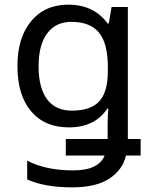

<svg xmlns="http://www.w3.org/2000/svg" viewBox="-20 -566 655 826"><path d="M275 -546Q328 -546 370.5 -526Q413 -506 443 -465H448L460 -536H530V32H585V103H522Q508 164 451 202Q394 240 290 240Q172 240 97 206V125Q176 167 295 167Q351 167 384.5 150.5Q418 134 430 103H263V32H443V-33Q443 -50 444 -69Q445 -88 446 -99H442Q388 -18 276 -18Q172 -18 113.5 -87.5Q55 -157 55 -282Q55 -403 113.5 -474.5Q172 -546 275 -546ZM287 -472Q220 -472 183 -422.5Q146 -373 146 -281Q146 -188 182.5 -139Q219 -90 289 -90Q370 -90 407 -130Q444 -170 444 -261V-277Q444 -379 406 -425.5Q368 -472 287 -472Z"/></svg>

Font: Noto Sans Historical
Style: Regular
Weight: 400
Designer: Monotype Design Team
Foundry: Monotype Imaging Inc.
Version: Version 2.013; ttfautohint (v1.8.4.7-5d5b)